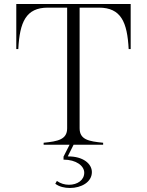

<svg xmlns="http://www.w3.org/2000/svg" viewBox="-20 -720 731 955"><path d="M630 -700H61V-476H71C78 -610 109 -682 218 -682H314V-82C314 -26 268 -17 197 -10V0H326L296 59V74C359 74 399 105 399 139C399 176 365 199 323 199C302 199 281 193 263 180L255 194C275 209 301 215 328 215C384 215 437 186 437 136C437 95 394 57 317 58L346 0H493V-10C422 -17 376 -25 376 -82V-682H472C582 -682 613 -610 620 -476H630Z"/></svg>

Font: Sprat Light
Style: Regular
Weight: 300
Designer: Ethan Nakache
Foundry: Collletttivo
Version: Version 2.000;Glyphs 3.2 (3217)